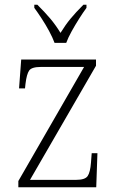

<svg xmlns="http://www.w3.org/2000/svg" viewBox="-20 -786 493 806"><path d="M57 0V-26L333 -505H152Q113 -505 102.5 -490Q92 -475 87 -434L85 -415H60L69 -536H383V-510L106 -31H300Q337 -31 348 -47Q359 -63 362 -104L365 -143H389L384 0ZM209 -606Q201 -628 186.5 -655Q172 -682 155 -708Q138 -734 124 -753V-766H137Q169 -734 191 -708Q213 -682 234 -648Q255 -682 276.5 -708Q298 -734 330 -766H343V-753Q329 -734 312.5 -708Q296 -682 281 -655Q266 -628 258 -606Z"/></svg>

Font: Noto Serif Georgian SemiCondensed ExtraLight
Style: Regular
Weight: 200
Width: 4
Designer: Monotype Design Team, Akaki Razmadze
Foundry: Google LLC
Version: Version 2.003; ttfautohint (v1.8.4.7-5d5b)